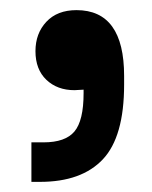

<svg xmlns="http://www.w3.org/2000/svg" viewBox="-20 -167 301 379"><path d="M42 192V114H66Q109 114 127 92.5Q145 71 145 17V10L127 11Q93 11 71.5 -9.5Q50 -30 50 -66Q50 -101 71.5 -124Q93 -147 131 -147Q225 -147 225 -17V0Q225 103 183 147.5Q141 192 59 192Z"/></svg>

Font: Cazoo Sans SemiBold
Style: Regular
Weight: 600
Designer: Jonathan Barnbrook, Julián Moncada
Foundry: Barnbrook Fonts
Version: Version 2.000;Glyphs 3.2.3 (3260)